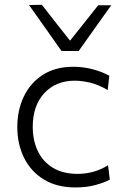

<svg xmlns="http://www.w3.org/2000/svg" viewBox="-20 -792 537 821"><path d="M302.5 9.5Q223 9.5 167.5 -24.5Q112 -58.5 83 -117Q54 -175.5 54 -248Q54 -321.5 82.2 -380Q110.5 -438.5 164 -472.5Q217.5 -506.5 293.5 -506.5Q337 -506.5 377.8 -495.5Q418.5 -484.5 447.5 -468L440.5 -407Q399 -431 363.8 -439Q328.5 -447 300.5 -447Q218.5 -447 169.2 -393.5Q120 -340 120 -249.5Q120 -192.5 141.2 -147Q162.5 -101.5 205.5 -75Q248.5 -48.5 312.5 -48.5Q346 -48.5 379 -57.5Q412 -66.5 442 -85.5L449.5 -24Q425.5 -11 388 -0.8Q350.5 9.5 302.5 9.5ZM243 -574Q208.5 -623 173.8 -672.2Q139 -721.5 104 -770.5L159 -771.5Q189.5 -732.5 219.2 -694.5Q249 -656.5 279.5 -618Q310 -656 339.8 -693.8Q369.5 -731.5 400 -769.5H455.5Q421 -721 386 -672Q351 -623 316.5 -574Z"/></svg>

Font: Commissioner Light
Style: Regular
Weight: 300
Designer: Kostas Bartsokas
Foundry: Kostas Bartsokas
Version: Version 1.000; ttfautohint (v1.8.3)